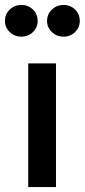

<svg xmlns="http://www.w3.org/2000/svg" viewBox="-42 -755 342 775"><path d="M184 0H72V-499H184ZM214 -607Q187 -607 167.5 -625.5Q148 -644 148 -670Q148 -698 167.5 -716.5Q187 -735 214 -735Q242 -735 261 -716.5Q280 -698 280 -670Q280 -644 261 -625.5Q242 -607 214 -607ZM44 -607Q17 -607 -2.5 -625.5Q-22 -644 -22 -670Q-22 -698 -2.5 -716.5Q17 -735 44 -735Q72 -735 91 -716.5Q110 -698 110 -670Q110 -644 91 -625.5Q72 -607 44 -607Z"/></svg>

Font: Wix Madefor Display SemiBold
Style: Regular
Weight: 600
Designer: Dalton Maag Ltd
Foundry: Dalton Maag Ltd
Version: Version 3.100